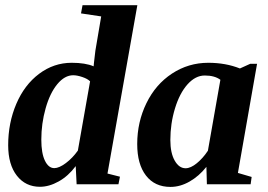

<svg xmlns="http://www.w3.org/2000/svg" viewBox="-20 -714 1040 744"><path d="M134.8 9.8Q79.1 9.8 45.4 -33.2Q11.7 -76.2 11.7 -151.4Q11.7 -237.8 43.2 -311.5Q74.7 -385.3 131.6 -428Q188.5 -470.7 257.8 -470.7Q311 -470.7 342.8 -457L344.2 -471.7L349.6 -517.6L372.1 -650.4L293.9 -662.1L299.8 -693.8H512.2L396.5 -41.5L444.8 -29.3L439 0H276.9L273.4 -70.3Q244.6 -31.7 207.5 -11Q170.4 9.8 134.8 9.8ZM140.1 -172.9Q140.1 -120.1 154.1 -91.3Q168 -62.5 190.4 -62.5Q209 -62.5 235.1 -82Q261.2 -101.6 281.7 -130.4L329.1 -398.9Q319.3 -408.7 299.1 -415.5Q278.8 -422.4 263.7 -422.4Q230.5 -422.4 201.9 -387.7Q173.3 -353 156.7 -293.9Q140.1 -234.9 140.1 -172.9Z M901.9 -43.9 955.1 -28.3 951.2 0H781.7L779.8 -67.4Q751 -31.2 714.6 -10.5Q678.2 10.3 640.6 10.3Q579.6 10.3 545.7 -33.7Q511.7 -77.6 511.7 -155.8Q511.7 -241.2 547.4 -314.2Q583 -387.2 646.7 -429Q710.4 -470.7 787.1 -470.7Q854.5 -470.7 909.7 -448.7L949.7 -466.8H976.1ZM640.1 -171.4Q640.1 -121.1 657 -91.6Q673.8 -62 699.2 -62Q718.8 -62 742.7 -81.5Q766.6 -101.1 785.6 -129.9L834 -404.8Q812 -421.4 773.4 -421.4Q737.3 -421.4 706.5 -387Q675.8 -352.5 658 -293.7Q640.1 -234.9 640.1 -171.4Z"/></svg>

Font: Tinos
Style: Bold Italic
Weight: 700
Italic angle: -16.333°
Designer: Steve Matteson
Foundry: Monotype Imaging Inc.
Version: Version 1.23